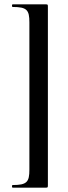

<svg xmlns="http://www.w3.org/2000/svg" viewBox="-20 -745 314 882"><path d="M200 106V-715C200 -724 199 -725 191 -725H38C34 -725 34 -713 38 -713C104 -713 115 -699 115 -642V34C115 91 104 105 38 105C34 105 34 117 38 117H191C199 117 200 116 200 106Z"/></svg>

Font: Cormorant SC Semi
Style: Regular
Weight: 600
Designer: Christian Thalmann (Catharsis Fonts)
Version: Version 1.000;PS 001.000;hotconv 1.0.70;makeotf.lib2.5.58329